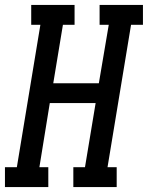

<svg xmlns="http://www.w3.org/2000/svg" viewBox="-44 -755 597 775"><path d="M-24 0V-80H24L119 -655H82V-735H257V-655H210L171 -419H355L395 -655H358V-735H533V-655H485L390 -80H427V0H252V-80H299L342 -339H157L115 -80H151V0Z"/></svg>

Font: Iosevka Slab Medium
Style: Italic
Weight: 500
Italic angle: -9°
Monospace: yes
Designer: Belleve Invis
Foundry: Belleve Invis
Version: Version 11.1.0; ttfautohint (v1.8.3)